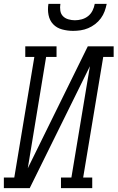

<svg xmlns="http://www.w3.org/2000/svg" viewBox="-50 -975 609 995"><path d="M-30 0V-55H24L128 -680H81V-735H243V-680H189L94 -103L405 -735H539V-680H485L381 -55H428V0H266V-55H320L416 -632L104 0ZM329 -815Q300 -815 272 -822.5Q244 -830 225.5 -849.5Q207 -869 201.5 -897.5Q196 -926 201 -955H263Q260 -938 262.5 -920.5Q265 -903 276 -891.5Q287 -880 304 -875Q321 -870 338 -870Q356 -870 374 -875Q392 -880 406.5 -891.5Q421 -903 429.5 -920Q438 -937 441 -955H503Q499 -935 492 -916Q485 -897 472.5 -880Q460 -863 443 -850Q426 -837 407 -829Q388 -821 368 -818Q348 -815 329 -815Z"/></svg>

Font: Iosevka Slab Light
Style: Italic
Weight: 300
Italic angle: -9°
Monospace: yes
Designer: Belleve Invis
Foundry: Belleve Invis
Version: Version 11.1.1; ttfautohint (v1.8.3)